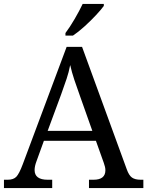

<svg xmlns="http://www.w3.org/2000/svg" viewBox="-20 -951 745 971"><path d="M0 0V-42H19Q48 -42 62.5 -57Q77 -72 95 -120L317 -714H395L621 -95Q632 -64 647.5 -53Q663 -42 692 -42H705V0H430V-42H453Q513 -42 513 -90Q513 -98 511 -107Q509 -116 505 -127L465 -239H202L164 -134Q155 -110 155 -91Q155 -42 221 -42H244V0ZM221 -289H447L385 -464Q369 -508 356 -547Q343 -586 335 -622Q328 -586 317 -553Q306 -520 289 -473ZM311 -784Q333 -813 357.5 -855Q382 -897 398 -931H505V-921Q493 -904 466 -875Q439 -846 407.5 -817.5Q376 -789 349 -771H311Z"/></svg>

Font: Noto Serif Makasar
Style: Regular
Weight: 400
Designer: Sérgio Martins
Version: Version 1.001; ttfautohint (v1.8.4.7-5d5b)